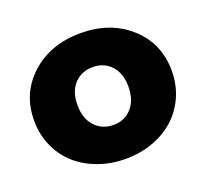

<svg xmlns="http://www.w3.org/2000/svg" viewBox="-101 -673 865 804"><g transform="rotate(-20 331.0 -271.0)"><path d="M23.9 -272Q23.9 -394 110.6 -472.4Q197.3 -550.8 331.1 -550.8Q464.8 -550.8 551 -472.4Q637.2 -394 637.2 -272Q637.2 -211.4 614.3 -159.2Q591.3 -106.9 551 -70.1Q510.7 -33.2 453.9 -12.2Q397 8.8 331.1 8.8Q265.1 8.8 208 -12.2Q150.9 -33.2 110.4 -70.1Q69.8 -106.9 46.9 -159.2Q23.9 -211.4 23.9 -272ZM331.1 -142.1Q380.4 -142.1 412.1 -176.8Q443.8 -211.4 443.8 -272Q443.8 -332 412.1 -366Q380.4 -399.9 331.1 -399.9Q280.8 -399.9 248.8 -366Q216.8 -332 216.8 -272Q216.8 -211.4 248.8 -176.8Q280.8 -142.1 331.1 -142.1Z"/></g></svg>

Font: Montserrat ExtraBold
Style: Regular
Weight: 800
Designer: Julieta Ulanovsky
Foundry: Julieta Ulanovsky
Version: Version 9.000